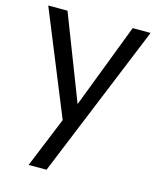

<svg xmlns="http://www.w3.org/2000/svg" viewBox="-119 -632 801 973"><g transform="rotate(15 281.5 -145.0)"><path d="M455 -548H549L219 258H125L233 -6L12 -548H113L285 -104Z"/></g></svg>

Font: Poppins
Style: Regular
Weight: 400
Designer: Ninad Kale (Devanagari), Jonny Pinhorn (Latin)
Foundry: Indian Type Foundry
Version: Version 3.002 2017